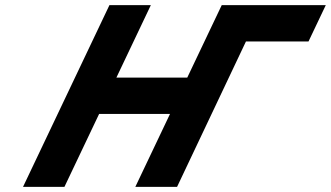

<svg xmlns="http://www.w3.org/2000/svg" viewBox="-20 -722 1277 741"><path d="M362.5 -282.2H636.1L502.3 -0.9H502.7H662.1H663.4L929.2 -561.9H1170.6L1237.3 -702.1H995.5H836.1H835.7L702.7 -422.5H429.2L562.1 -702.1H402.3L68.9 -0.9H228.7Z"/></svg>

Font: Hussar
Style: BdSuprExtOblFive
Weight: 700
Foundry: Cannot Into Space Fonts
Version: Version 2.00